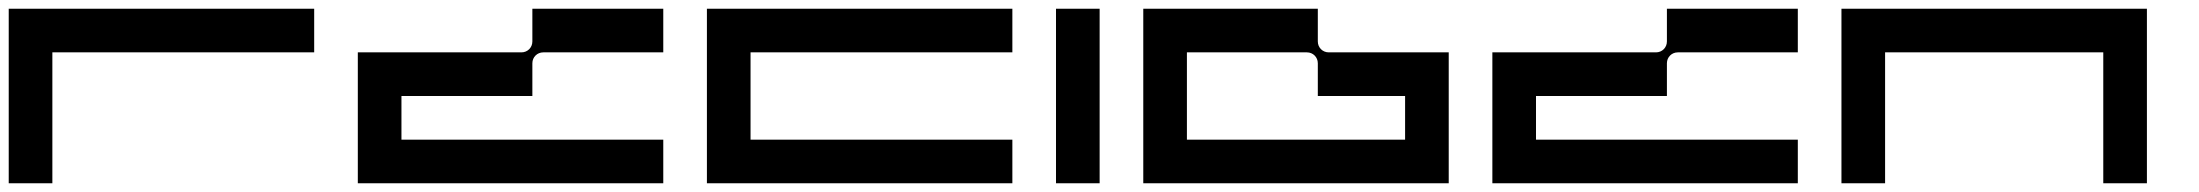

<svg xmlns="http://www.w3.org/2000/svg" viewBox="-20 -420 5040 440"><path d="M700 -400H0V0H100V-300H700Z M1200 -200V-275C1200 -289 1211 -300 1225 -300H1500V-400H1200V-325C1200 -311 1189 -300 1175 -300H800V0H1500V-100H900V-200Z M2300 -300V-400H1600V0H2300V-100H1700V-300Z M2400 -400V0H2500V-400Z M3300 -300H3025C3011 -300 3000 -311 3000 -325V-400H2600V0H3300ZM3200 -100H2700V-300H2975C2989 -300 3000 -289 3000 -275V-200H3200Z M3800 -200V-275C3800 -289 3811 -300 3825 -300H4100V-400H3800V-325C3800 -311 3789 -300 3775 -300H3400V0H4100V-100H3500V-200Z M4900 -400H4200V0H4300V-300H4800V0H4900Z"/></svg>

Font: Broadcast
Style: Regular
Weight: 400
Designer: Mıchael Chrıstophersson
Foundry: Aeriform
Version: Version 1.000;PS 001.000;hotconv 1.0.88;makeotf.lib2.5.64775